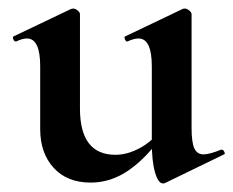

<svg xmlns="http://www.w3.org/2000/svg" viewBox="-20 -415 546 449"><path d="M74 -113V-260Q74 -325 43 -325Q32 -325 18 -318H17Q13 -318 11 -323.5Q9 -329 12 -330L146 -394L151 -395Q156 -395 161.5 -390.5Q167 -386 167 -382V-161Q167 -53 250 -53Q278 -53 307.5 -69Q337 -85 354 -111L360 -99Q324 -47 282 -17.5Q240 12 192 12Q137 12 105.5 -22.5Q74 -57 74 -113ZM456 -54Q470 -54 497 -65H499Q502 -65 504.5 -60Q507 -55 504 -54L366 13Q364 14 361 14Q350 14 342.5 -12Q335 -38 335 -82V-260Q335 -325 304 -325Q293 -325 278 -318H277Q274 -318 272 -323.5Q270 -329 273 -330L407 -394Q409 -395 412 -395Q417 -395 422.5 -390.5Q428 -386 428 -382V-116Q428 -82 434.5 -68Q441 -54 456 -54Z"/></svg>

Font: Cormorant Garamond
Style: Bold
Weight: 700
Designer: Christian Thalmann (Catharsis Fonts)
Foundry: Catharsis Fonts
Version: Version 4.000